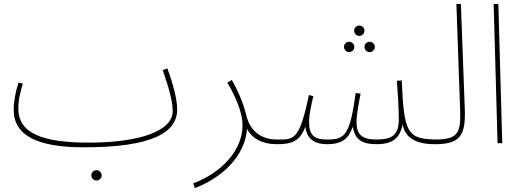

<svg xmlns="http://www.w3.org/2000/svg" viewBox="-20 -734 2679 984"><path d="M475 191C489 191 501 179 501 165C501 150 489 138 475 138C460 138 448 150 448 165C448 179 460 191 475 191Z M410 21C761 21 888 -55 888 -173C888 -225 867 -305 838 -383L814 -375C847 -278 865 -214 865 -164C865 -60 687 -3 436 -3C204 -3 74 -48 74 -177C74 -225 85 -266 97 -305L75 -311C61 -269 50 -215 50 -172C50 -36 178 21 410 21Z M979 230C1110 180 1235 73 1246 -74C1271 -25 1324 5 1397 5C1405 5 1411 -2 1411 -8C1411 -14 1408 -19 1400 -19C1310 -19 1259 -71 1242 -144C1229 -199 1204 -261 1168 -324L1145 -311C1191 -233 1223 -153 1223 -93C1223 39 1113 152 970 206Z M1821 -550C1836 -550 1848 -562 1848 -577C1848 -591 1836 -603 1821 -603C1807 -603 1795 -591 1795 -577C1795 -562 1807 -550 1821 -550ZM1769 -467C1784 -467 1796 -479 1796 -494C1796 -508 1784 -520 1769 -520C1755 -520 1743 -508 1743 -494C1743 -479 1755 -467 1769 -467ZM1874 -467C1889 -467 1901 -479 1901 -494C1901 -508 1889 -520 1874 -520C1860 -520 1848 -508 1848 -494C1848 -479 1860 -467 1874 -467Z M1397 5C1472 5 1516 -7 1545 -85C1553 -10 1608 5 1656 5C1737 5 1767 -26 1788 -84C1799 -23 1830 5 1910 5C1972 5 2028 -11 2043 -96C2058 -27 2110 5 2210 5C2218 5 2224 -2 2224 -8C2224 -14 2221 -19 2213 -19C2069 -22 2050 -50 2039 -322L2014 -320C2018 -275 2024 -172 2024 -125C2024 -47 1995 -19 1911 -19C1832 -19 1807 -46 1807 -110C1807 -144 1821 -218 1828 -254L1803 -258C1773 -40 1748 -19 1657 -19C1590 -19 1564 -40 1564 -110C1564 -151 1578 -207 1586 -241L1563 -247C1514 -11 1485 -19 1401 -19Z M2210 5C2342 5 2367 -44 2362 -177L2342 -714H2319L2338 -175C2342 -60 2333 -19 2214 -19Z M2530 0H2554L2534 -714H2510Z"/></svg>

Font: Noto Sans Arabic Thin
Style: Regular
Weight: 100
Designer: Monotype Design Team, Nadine Chahine, Nizar Qandah and Khaled Hosny
Foundry: Monotype Imaging Inc.
Version: Version 2.012